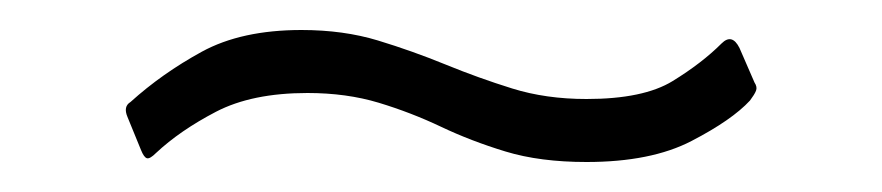

<svg xmlns="http://www.w3.org/2000/svg" viewBox="-20 -439 588 128"><path d="M480 -372Q468 -359 441 -345Q414 -331 371 -331Q340 -331 317 -338Q294 -345 274 -354.5Q254 -364 232.5 -370.5Q211 -377 185 -377Q148 -377 124 -364.5Q100 -352 84 -337Q80 -333 78 -333.5Q76 -334 74 -339L65 -361Q62 -368 67 -371Q88 -390 114.5 -404.5Q141 -419 181 -419Q209 -419 232 -412Q255 -405 277 -396Q299 -387 321.5 -380Q344 -373 371 -373Q409 -373 428.5 -385Q448 -397 461 -410Q468 -417 473 -407L483 -384Q485 -381 484 -378.5Q483 -376 480 -372Z"/></svg>

Font: Libre Franklin ExtraLight
Style: Regular
Weight: 250
Designer: Pablo Impallari, Rodrigo Fuenzalida, Nhung Nguyen
Foundry: Impallari Type
Version: Version 3.000